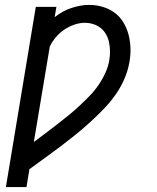

<svg xmlns="http://www.w3.org/2000/svg" viewBox="-20 -558 640 783"><path d="M4 205 126 -530H210L203 -488Q218 -500 235 -509.5Q252 -519 270 -525Q288 -531 306.5 -534.5Q325 -538 344 -538Q372 -538 399 -530Q426 -522 447.5 -506Q469 -490 483 -467Q497 -444 504 -417.5Q511 -391 512 -362.5Q513 -334 508 -306Q502 -270 487 -235.5Q472 -201 449.5 -169.5Q427 -138 400 -110.5Q373 -83 344.5 -57Q316 -31 286 -7Q256 17 225 40.5Q194 64 162.5 86.5Q131 109 100 132L88 205ZM118 21Q142 3 165.5 -14.5Q189 -32 212 -50Q235 -68 258 -86.5Q281 -105 302.5 -125Q324 -145 344.5 -166Q365 -187 381.5 -211Q398 -235 410 -261.5Q422 -288 426 -315Q429 -333 428.5 -351Q428 -369 424.5 -386Q421 -403 412.5 -418Q404 -433 391 -443.5Q378 -454 361 -459.5Q344 -465 326 -465Q305 -465 283 -457.5Q261 -450 242 -437Q223 -424 208 -406.5Q193 -389 183 -368Z"/></svg>

Font: Iosevka Slab Extended Oblique
Style: Regular
Weight: 400
Width: 7
Italic angle: -9°
Monospace: yes
Designer: Belleve Invis
Foundry: Belleve Invis
Version: Version 11.1.0; ttfautohint (v1.8.3)